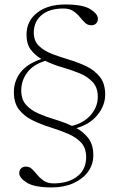

<svg xmlns="http://www.w3.org/2000/svg" viewBox="-20 -700 532 858"><path d="M212 137.5Q133.5 137.5 99.8 116.2Q66 95 66 73.5Q66 61 74 52.8Q82 44.5 96 44.5Q112 44.5 123.5 55.8Q135 67 147.2 82Q159.5 97 176.5 108.2Q193.5 119.5 220 119.5Q284.5 119.5 324.8 88.8Q365 58 365 2Q365 -39 341.8 -63.5Q318.5 -88 281.8 -103.2Q245 -118.5 203.5 -131.5Q162 -144.5 125.2 -162.5Q88.5 -180.5 65.2 -210Q42 -239.5 42 -288.5Q42 -337.5 71.2 -376Q100.5 -414.5 165 -436.5Q135.5 -453.5 117 -478.8Q98.5 -504 98.5 -545Q98.5 -606 145.8 -643Q193 -680 271.5 -680Q350.5 -680 384 -658.8Q417.5 -637.5 417.5 -616Q417.5 -603.5 409.5 -595.2Q401.5 -587 387.5 -587Q372 -587 360.2 -598.2Q348.5 -609.5 336.2 -624.5Q324 -639.5 307 -650.8Q290 -662 263.5 -662Q200.5 -662 165.8 -632.5Q131 -603 131 -554.5Q131 -517 154 -494.8Q177 -472.5 213.2 -458.8Q249.5 -445 290.5 -432.8Q331.5 -420.5 367.8 -402.8Q404 -385 427 -355.5Q450 -326 450 -277Q450 -229 416.2 -187Q382.5 -145 322 -127.5Q354.5 -109.5 375.8 -81Q397 -52.5 397 -6Q397 35.5 373.2 67.8Q349.5 100 307.8 118.8Q266 137.5 212 137.5ZM417 -266.5Q417 -309 394 -333.5Q371 -358 335 -372.8Q299 -387.5 258.2 -399.2Q217.5 -411 182.5 -428Q129 -412 102 -376.2Q75 -340.5 75 -296Q75 -255.5 96.5 -231.5Q118 -207.5 152.5 -192.5Q187 -177.5 226.5 -165.8Q266 -154 301.5 -137.5Q356 -151 386.5 -187.2Q417 -223.5 417 -266.5Z"/></svg>

Font: Newsreader 16pt ExtraLight
Style: Regular
Weight: 275
Designer: Hugues Gentile
Foundry: Production Type
Version: Version 1.003; ttfautohint (v1.8.3)